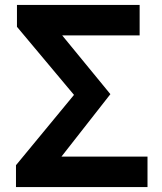

<svg xmlns="http://www.w3.org/2000/svg" viewBox="-20 -761 660 781"><path d="M45 0H580V-124H230L429 -378L233 -617H548V-741H49V-652L281 -375L45 -89Z"/></svg>

Font: DAIFUKU Sans JP
Style: Bold
Weight: 700
Designer: Original font ‘Source Han Sans JP’ : Ryoko NISHIZUKA  (kana, bopomofo & ideographs); Paul D. Hunt (Latin, Greek & Cyrill
Foundry: Daifuku
Version: Version 1.001